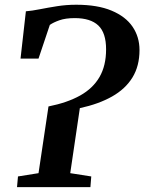

<svg xmlns="http://www.w3.org/2000/svg" viewBox="-20 -770 594 790"><path d="M50 0 54 -44 138.5 -57.5 179.5 -332Q257 -347.5 309.8 -377Q362.5 -406.5 389.5 -453.2Q416.5 -500 416.5 -567Q416.5 -635 384.5 -665.2Q352.5 -695.5 287.5 -695.5Q249.5 -695.5 224.2 -686.5Q199 -677.5 185 -667.5L138.5 -529H64.5L86.5 -723.5Q111.5 -725.5 144.2 -732Q177 -738.5 215 -744.5Q253 -750.5 293.5 -750.5Q381.5 -750.5 439.2 -726.2Q497 -702 525.5 -660Q554 -618 554 -564Q554 -498.5 525 -451.2Q496 -404 441.2 -373Q386.5 -342 308.5 -325L269 -57.5L355.5 -44L352 0Z"/></svg>

Font: Merriweather SemiBold
Style: Italic
Weight: 600
Italic angle: -7.8°
Version: Version 2.101